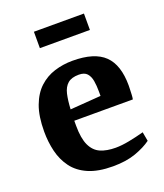

<svg xmlns="http://www.w3.org/2000/svg" viewBox="-130 -772 741 869"><g transform="rotate(-20 240.5 -337.5)"><path d="M265 10Q194 10 147 -10.5Q100 -31 73.5 -67Q47 -103 36 -148.5Q25 -194 25 -244Q25 -318 43.5 -367.5Q62 -417 94 -446.5Q126 -476 167.5 -489Q209 -502 255 -502Q360 -502 408 -455.5Q456 -409 456 -310Q456 -304 455.5 -291.5Q455 -279 454.5 -266Q454 -253 452 -244H170V-220Q170 -159 186 -125Q202 -91 232 -78Q262 -65 305 -65Q334 -65 370 -72Q406 -79 443 -89L451 -45Q421 -23 375 -6.5Q329 10 265 10ZM172 -298 320 -309V-330Q320 -359 316 -382Q312 -405 299.5 -419Q287 -433 260 -433Q225 -433 206.5 -417Q188 -401 181 -370.5Q174 -340 172 -298ZM136 -606V-685H377V-606Z"/></g></svg>

Font: Manuale
Style: Regular
Weight: 400
Designer: Eduardo Tunni / Pablo Cosgaya
Foundry: Eduardo Tunni / Pablo Cosgaya
Version: Version 1.002